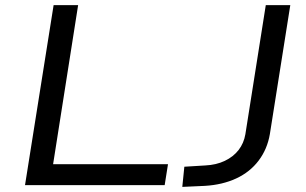

<svg xmlns="http://www.w3.org/2000/svg" viewBox="-20 -725 1200 752"><path d="M78 0 190 -705H286L188 -82H638L625 0ZM694 7 702 -72 784 -77Q827 -79 860.5 -95Q894 -111 914.5 -137.5Q935 -164 941 -199L1021 -705H1117L1037 -200Q1027 -141 993 -96Q959 -51 905 -26Q851 -1 782 3Z"/></svg>

Font: Nunito Sans 10pt Expanded
Style: Italic
Weight: 400
Width: 7
Italic angle: -9°
Designer: Vernon Adams
Foundry: Vernon Adams
Version: Version 3.101;gftools[0.9.27]